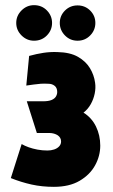

<svg xmlns="http://www.w3.org/2000/svg" viewBox="-20 -714 440 745"><path d="M112 -694Q84 -694 63.5 -673.5Q43 -653 43 -625Q43 -597 63.5 -576.5Q84 -556 112 -556Q142 -556 162 -576.5Q182 -597 182 -625Q182 -653 162 -673.5Q142 -694 112 -694ZM281 -693Q252 -693 232 -673Q212 -653 212 -625Q212 -597 232 -576.5Q252 -556 281 -556Q310 -556 330 -576.5Q350 -597 350 -625Q350 -653 330 -673Q310 -693 281 -693ZM82 -382Q97 -384 110.5 -386Q124 -388 138 -389Q152 -390 167 -389Q175 -389 181 -387Q187 -385 192 -381Q197 -377 199.5 -371Q202 -365 202 -357Q202 -348 197 -339.5Q192 -331 180 -326Q168 -321 147 -321H84L123 -198H171Q181 -198 189.5 -195.5Q198 -193 204 -189Q210 -185 213.5 -179Q217 -173 217 -165Q217 -154 209.5 -146Q202 -138 190 -134Q178 -130 164 -130Q144 -130 125.5 -133.5Q107 -137 91.5 -142.5Q76 -148 64 -155L22 -23Q62 -7 102.5 2Q143 11 189 11Q249 11 289 -12.5Q329 -36 349 -72.5Q369 -109 369 -149Q369 -189 352.5 -223Q336 -257 304 -277Q321 -290 332 -309.5Q343 -329 347.5 -351Q352 -373 349 -393Q345 -423 329 -449.5Q313 -476 282.5 -493.5Q252 -511 202 -512Q175 -513 148.5 -509Q122 -505 93 -497Z"/></svg>

Font: Advent Pro ExtraBold
Style: Regular
Weight: 800
Designer: VivaRado, Andreas Kalpakidis
Foundry: VivaRado, Andreas Kalpakidis
Version: Version 3.000